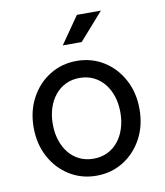

<svg xmlns="http://www.w3.org/2000/svg" viewBox="-82 -791 749 869"><g transform="rotate(-10 292.0 -357.0)"><path d="M136.7 -253.9Q136.7 -294.4 147.7 -328.1Q158.7 -361.8 179.2 -387Q199.7 -412.1 228.3 -425.8Q256.8 -439.5 292 -439.5Q327.1 -439.5 355.7 -425.8Q384.3 -412.1 404.8 -387Q425.3 -361.8 436.3 -328.1Q447.3 -294.4 447.3 -253.9Q447.3 -213.9 436.3 -179.9Q425.3 -146 404.8 -120.8Q384.3 -95.7 355.7 -82Q327.1 -68.4 292 -68.4Q256.8 -68.4 228.3 -82Q199.7 -95.7 179.2 -120.8Q158.7 -146 147.7 -179.9Q136.7 -213.9 136.7 -253.9ZM48.8 -253.9Q48.8 -177.7 81.1 -118.2Q113.3 -58.6 168.5 -24.4Q223.6 9.8 292 9.8Q360.8 9.8 415.8 -24.4Q470.7 -58.6 502.9 -118.2Q535.2 -177.7 535.2 -253.9Q535.2 -330.1 502.9 -389.6Q470.7 -449.2 415.8 -483.4Q360.8 -517.6 292 -517.6Q223.6 -517.6 168.5 -483.4Q113.3 -449.2 81.1 -389.6Q48.8 -330.1 48.8 -253.9ZM330.1 -597.7H243.2L330.1 -722.7H440.4Z"/></g></svg>

Font: Giphurs
Style: Regular
Weight: 400
Version: Version 2.010